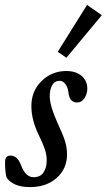

<svg xmlns="http://www.w3.org/2000/svg" viewBox="-36 -745 431 776"><path d="M232.4 -511.7 197.3 -535.6 315.9 -725.1 375.5 -683.6ZM84.5 11.2Q19.5 11.2 -8.8 -25.9Q-15.6 -45.9 -15.6 -89.4Q-15.6 -116.2 6.3 -116.2Q34.7 -116.2 49.3 -76.7Q67.4 -28.8 99.6 -28.8Q127.4 -28.8 140.1 -48.3Q152.8 -67.9 152.8 -96.7Q152.8 -119.1 145.3 -141.6Q137.7 -164.1 121.1 -198.2Q90.8 -259.8 90.8 -316.4Q90.8 -377.4 132.3 -417.7Q173.8 -458 231.9 -458Q270 -458 293.5 -438.5Q316.9 -418.9 316.9 -386.7Q316.9 -365.7 305.4 -348.1Q293.9 -330.6 275.9 -330.6Q245.1 -330.6 240.7 -370.6Q238.3 -391.6 228.5 -405Q218.8 -418.5 205.1 -418.5Q185.1 -418.5 175 -400.9Q165 -383.3 165 -356.9Q165 -317.4 197.8 -245.1Q217.3 -203.6 226.1 -176.8Q234.9 -149.9 234.9 -120.1Q234.9 -63.5 193.4 -26.1Q151.9 11.2 84.5 11.2Z"/></svg>

Font: Elstob 8pt Medium
Style: Italic
Weight: 500
Italic angle: -20°
Designer: Peter S. Baker
Version: Version 1.015